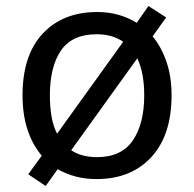

<svg xmlns="http://www.w3.org/2000/svg" viewBox="-20 -586 645 639"><path d="M551 -269Q551 -136 483.5 -63Q416 10 301 10Q264 10 232 1.5Q200 -7 172 -23L132 33L74 -6L119 -68Q88 -104 71.5 -154.5Q55 -205 55 -269Q55 -402 122 -474Q189 -546 304 -546Q377 -546 435 -510L474 -566L533 -528L488 -465Q517 -430 534 -380.5Q551 -331 551 -269ZM146 -269Q146 -231 151.5 -198.5Q157 -166 170 -141L390 -447Q354 -472 302 -472Q220 -472 183 -418Q146 -364 146 -269ZM460 -269Q460 -343 437 -392L217 -86Q251 -63 303 -63Q384 -63 422 -118.5Q460 -174 460 -269Z"/></svg>

Font: Noto Sans Bamum
Style: Regular
Weight: 400
Designer: Monotype Design Team
Foundry: Monotype Imaging Inc.
Version: Version 2.001